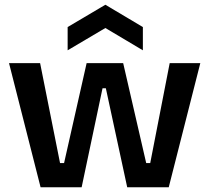

<svg xmlns="http://www.w3.org/2000/svg" viewBox="-20 -789 882 809"><path d="M151 0 18 -523H149L233 -102H250L345 -523H499L596 -102H613L695 -523H824L691 0H516L426 -417H412L324 0ZM265 -577V-675L424 -769L582 -675V-577L424 -671Z"/></svg>

Font: Bricolage Grotesque 18pt SemiBold
Style: Regular
Weight: 600
Version: Version 1.001;gftools[0.9.33.dev8+g029e19f]